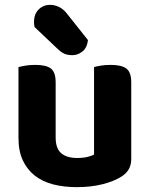

<svg xmlns="http://www.w3.org/2000/svg" viewBox="-20 -755 616 790"><path d="M520 -100Q520 -53 479 -28Q447 -8 400 3.5Q353 15 296 15Q242 15 198 3.5Q154 -8 122.5 -33Q91 -58 73.5 -96Q56 -134 56 -188V-479Q67 -482 85 -485Q103 -488 125 -488Q170 -488 189.5 -473Q209 -458 209 -416V-189Q209 -144 232 -124.5Q255 -105 297 -105Q323 -105 340.5 -109.5Q358 -114 367 -119V-479Q377 -482 395 -485Q413 -488 435 -488Q480 -488 500 -473Q520 -458 520 -416ZM122 -644Q121 -648 120.5 -654.5Q120 -661 120 -665Q120 -697 139 -716Q158 -735 186 -735Q204 -735 221.5 -727Q239 -719 253 -702L342 -590Q338 -558 319 -543Q300 -528 278 -528Q259 -528 246 -533.5Q233 -539 219 -552Z"/></svg>

Font: Baloo 2
Style: Bold
Weight: 700
Designer: Sarang Kulkarni and Ek Type
Foundry: Ek Type
Version: Version 1.640;hotconv 1.0.111;makeotfexe 2.5.65597; ttfautoh